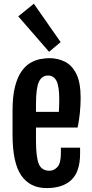

<svg xmlns="http://www.w3.org/2000/svg" viewBox="-20 -988 486 1016"><path d="M46.4 -275.4V-402.3Q46.4 -479.5 59.6 -530.3Q72.8 -581.1 94.5 -611.3Q116.2 -641.6 142.3 -656.2Q168.5 -670.9 194.3 -675.5Q220.2 -680.2 241.7 -680.2Q286.1 -680.2 323.7 -661.4Q361.3 -642.6 384 -596.9Q406.7 -551.3 406.7 -470.2Q406.7 -429.7 402.3 -387.5Q397.9 -345.2 390.6 -313H170.4V-244.6Q170.4 -156.7 185.3 -120.6Q200.2 -84.5 242.2 -84.5Q265.1 -84.5 283.7 -104.2Q302.2 -124 302.2 -177.2V-206.5H403.8V-175.8Q403.8 -80.1 358.2 -36.4Q312.5 7.3 226.1 7.3Q139.2 7.3 92.8 -59.1Q46.4 -125.5 46.4 -275.4ZM291.5 -396Q292.5 -406.7 293 -428.5Q293.5 -450.2 293.5 -463.4Q293.5 -530.3 279.3 -559.1Q265.1 -587.9 234.4 -588.4Q201.7 -588.4 186 -555.4Q170.4 -522.5 170.4 -435.5V-396ZM76.7 -901.4 159.2 -968.3 300.8 -765.1 239.7 -713.9Z"/></svg>

Font: Fjalla One
Style: Regular
Weight: 400
Designer: Irina Smirnova, Eben Sorkin
Foundry: Sorkin Type
Version: Version 1.002; ttfautohint (v1.8.4.7-5d5b);gftools[0.9.25]